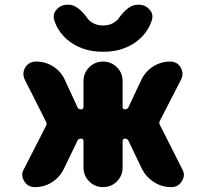

<svg xmlns="http://www.w3.org/2000/svg" viewBox="-20 -805 858 805"><path d="M330.1 -464.8Q330.1 -499 354 -522.9Q377.9 -546.9 412.1 -546.9Q446.3 -546.9 470.2 -522.9Q494.1 -499 494.1 -464.8V-356.4Q494.1 -346.7 503.9 -346.7H504.9Q514.6 -346.7 518.6 -355.5L572.3 -469.7Q588.9 -504.9 621.6 -525.9Q654.3 -546.9 693.4 -546.9Q722.7 -546.9 737.3 -522.5Q745.1 -508.8 745.1 -495.1Q745.1 -483.4 739.3 -471.7L650.4 -298.8Q645.5 -290 650.4 -281.2L744.1 -95.7Q751 -84 751 -72.3Q751 -58.6 742.2 -44.9Q727.5 -20.5 698.2 -20.5H697.3Q658.2 -20.5 625.5 -41.5Q592.8 -62.5 575.2 -96.7L518.6 -214.8Q514.6 -223.6 504.9 -223.6H503.9Q494.1 -223.6 494.1 -213.9V-102.5Q494.1 -68.4 470.2 -44.4Q446.3 -20.5 412.1 -20.5Q377.9 -20.5 354 -44.4Q330.1 -68.4 330.1 -102.5V-213.9Q330.1 -223.6 320.3 -223.6H318.4Q308.6 -223.6 304.7 -214.8L248 -97.7Q231.4 -62.5 198.7 -41.5Q166 -20.5 127 -20.5H126Q96.7 -20.5 82 -44.9Q73.2 -58.6 73.2 -72.3Q73.2 -84 80.1 -95.7L172.9 -277.3Q177.7 -286.1 172.9 -294.9L84 -470.7Q78.1 -483.4 78.1 -495.1Q78.1 -508.8 85.9 -522.5Q101.6 -546.9 130.9 -546.9H131.8Q170.9 -546.9 203.6 -525.9Q236.3 -504.9 252 -469.7L304.7 -355.5Q308.6 -346.7 318.4 -346.7H320.3Q330.1 -346.7 330.1 -356.4ZM207 -721.7Q205.1 -728.5 205.1 -735.4Q205.1 -752 217.8 -765.6Q235.4 -785.2 262.7 -785.2H267.6Q305.7 -785.2 345.7 -729.5Q349.6 -723.6 355.5 -718.8Q377.9 -698.2 412.1 -698.2Q446.3 -698.2 468.8 -718.8Q474.6 -723.6 478.5 -729.5Q518.6 -785.2 556.6 -785.2H561.5Q588.9 -785.2 606.4 -765.6Q619.1 -752 619.1 -735.4Q619.1 -728.5 617.2 -721.7Q602.5 -674.8 565.4 -641.6Q504.9 -587.9 412.1 -587.9Q319.3 -587.9 258.8 -641.6Q221.7 -674.8 207 -721.7Z"/></svg>

Font: Gen Jyuu GothicX Heavy
Style: Bold
Weight: 900
Designer: [Source Han Sans]
Ryoko NISHIZUKA  (kana & ideographs); Paul D. Hunt (Latin, Greek & Cyrillic); Wenlong ZHANG  (bopomofo
Version: Version 1.002.20150607